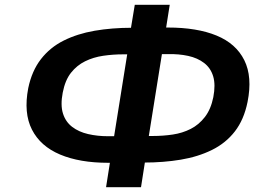

<svg xmlns="http://www.w3.org/2000/svg" viewBox="-20 -756 1118 802"><path d="M423 26 443 -101 470 -76H431Q313 -76 231 -110.5Q149 -145 113.5 -214.5Q78 -284 98 -388Q113 -460 151 -509Q189 -558 246 -586.5Q303 -615 375 -627.5Q447 -640 531 -640H564L523 -615L543 -736H689L670 -616L641 -641H681Q803 -641 884.5 -607.5Q966 -574 1000.5 -504.5Q1035 -435 1014 -330Q999 -256 961 -207Q923 -158 865 -129.5Q807 -101 735 -89Q663 -77 581 -77H548L589 -102L569 26ZM452 -158 516 -558 541 -529H494Q452 -529 411 -523Q370 -517 335.5 -500Q301 -483 276.5 -452Q252 -421 242 -369Q232 -317 243 -282Q254 -247 281.5 -226Q309 -205 348 -196Q387 -187 431 -187H485ZM597 -159 571 -188H619Q661 -188 701.5 -194Q742 -200 776.5 -217.5Q811 -235 836 -267.5Q861 -300 871 -350Q881 -402 870.5 -437Q860 -472 832.5 -493Q805 -514 766 -522.5Q727 -531 681 -530H628L661 -559Z"/></svg>

Font: Nunito Sans 7pt SemiExpanded
Style: Bold Italic
Weight: 700
Width: 6
Italic angle: -9°
Designer: Vernon Adams
Foundry: Vernon Adams
Version: Version 3.101;gftools[0.9.27]